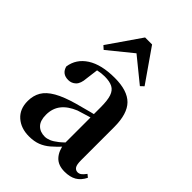

<svg xmlns="http://www.w3.org/2000/svg" viewBox="-242 -941 1068 1068"><g transform="rotate(45 292.5 -407.0)"><path d="M187 16Q124 16 83.5 -19.5Q43 -55 43 -118Q43 -161 62 -193.5Q81 -226 125.5 -251.5Q170 -277 245 -298Q285 -309 334.5 -322Q384 -335 424 -344V-319Q384 -309 344 -297.5Q304 -286 277 -277Q223 -255 196 -220.5Q169 -186 169 -136Q169 -90 191 -67.5Q213 -45 250 -45Q266 -45 284.5 -52.5Q303 -60 327.5 -79.5Q352 -99 385 -135L401 -82H366Q337 -51 311.5 -29Q286 -7 256.5 4.5Q227 16 187 16ZM466 15Q415 15 388 -14.5Q361 -44 355 -94V-97V-381Q355 -435 345 -464.5Q335 -494 312 -506Q289 -518 250 -518Q224 -518 197 -512Q170 -506 134 -491L196 -516L186 -439Q183 -396 164.5 -378Q146 -360 120 -360Q71 -360 59 -406Q69 -474 129.5 -513Q190 -552 295 -552Q395 -552 440.5 -506Q486 -460 486 -356V-95Q486 -60 495 -47Q504 -34 520 -34Q531 -34 541 -41Q551 -48 565 -67L582 -53Q564 -17 536 -1Q508 15 466 15ZM426 -618 244 -766H323L141 -618L121 -636L255 -830H310L445 -636Z"/></g></svg>

Font: Noto Serif KR ExtraLight
Style: Bold
Weight: 700
Version: Version 2.002-H1;hotconv 1.1.0;makeotfexe 2.6.0